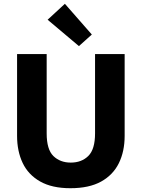

<svg xmlns="http://www.w3.org/2000/svg" viewBox="-20 -978 747 1012"><path d="M351 14Q254 14 191.5 -21.5Q129 -57 99.5 -119Q70 -181 70 -262V-693H226V-275Q226 -190 261.5 -155.5Q297 -121 353 -121Q410 -121 445.5 -156Q481 -191 481 -275V-693H637V-262Q637 -180 606.5 -118Q576 -56 513 -21Q450 14 351 14ZM396 -735 231 -874 322 -958 464 -796Z"/></svg>

Font: Ubuntu Sans ExtraBold
Style: Regular
Weight: 800
Designer: Dalton Maag Ltd
Foundry: Dalton Maag Ltd
Version: Version 1.006; ttfautohint (v1.8.4.7-5d5b)